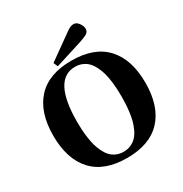

<svg xmlns="http://www.w3.org/2000/svg" viewBox="-206 -1062 1179 1235"><g transform="rotate(-30 384.0 -444.5)"><path d="M219.2 -346.2Q219.2 -316.9 220.7 -290.3Q222.2 -263.7 226.6 -231Q231 -198.2 238.3 -170.9Q245.6 -143.6 258.3 -116.9Q271 -90.3 287.6 -71.8Q304.2 -53.2 328.9 -42Q353.5 -30.8 383.8 -30.8Q414.1 -30.8 439 -42.2Q463.9 -53.7 480.7 -72Q497.6 -90.3 510.3 -117.2Q522.9 -144 530.3 -171.1Q537.6 -198.2 541.7 -231Q545.9 -263.7 547.4 -290.3Q548.8 -316.9 548.8 -346.2Q548.8 -375.5 547.4 -402.1Q545.9 -428.7 541.7 -461.4Q537.6 -494.1 530.3 -521.2Q522.9 -548.3 510.3 -575Q497.6 -601.6 480.7 -620.1Q463.9 -638.7 439 -649.9Q414.1 -661.1 383.8 -661.1Q219.2 -661.1 219.2 -346.2ZM128.2 -79.1Q42 -173.3 42 -346.2Q42 -519 128.2 -613Q214.4 -707 383.8 -707Q553.2 -707 639.6 -613Q726.1 -519 726.1 -346.2Q726.1 -173.3 639.6 -79.1Q553.2 15.1 383.8 15.1Q214.4 15.1 128.2 -79.1ZM276.9 -751 449.2 -874Q472.2 -891.1 485.8 -897.5Q499.5 -903.8 513.2 -903.8Q535.2 -903.8 551 -880.9Q566.9 -857.9 566.9 -839.8Q566.9 -819.3 551.5 -808.1Q536.1 -796.9 494.1 -783.2L291 -719.2Z"/></g></svg>

Font: Linguistics Pro
Style: Bold
Weight: 700
Designer: Stefan Peev, Context Ltd
Foundry: Stefan Peev, Context Ltd
Version: Version 001.000